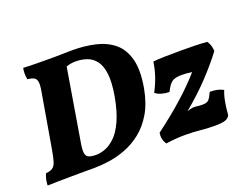

<svg xmlns="http://www.w3.org/2000/svg" viewBox="-108 -885 1394 1101"><g transform="rotate(-20 589.0 -335.0)"><path d="M114 -679Q147 -677 199 -676.5Q251 -676 299 -676Q324 -676 352.5 -677Q381 -678 414 -678Q486 -678 550.5 -663.5Q615 -649 661 -612Q707 -575 725.5 -507Q744 -439 725 -332Q709 -245 674 -186Q639 -127 592 -90Q545 -53 493 -33.5Q441 -14 391 -7Q341 0 301 0Q275 0 235.5 0Q196 0 154 0.5Q112 1 74.5 1.5Q37 2 15 3Q16 -34 30 -66Q57 -69 71 -78Q85 -87 93 -111Q101 -135 109 -183L166 -515Q173 -553 170 -572.5Q167 -592 153.5 -599.5Q140 -607 114 -610Q107 -648 114 -679ZM279 -169Q271 -126 273.5 -104Q276 -82 291.5 -74.5Q307 -67 339 -67Q363 -67 393 -78Q423 -89 453.5 -118Q484 -147 509.5 -202.5Q535 -258 551 -346Q565 -427 559 -478.5Q553 -530 531.5 -559Q510 -588 478 -599.5Q446 -611 409 -611Q377 -611 351 -601ZM737 9Q715 -23 722 -62Q817 -133 890.5 -199Q964 -265 1016 -325Q997 -328 981.5 -329Q966 -330 953 -330Q915 -330 895.5 -317.5Q876 -305 855 -262Q833 -262 809 -268.5Q785 -275 771 -288Q793 -329 807 -370.5Q821 -412 828 -458Q858 -461 903 -462Q948 -463 997 -463Q1045 -463 1085.5 -462Q1126 -461 1157 -458Q1176 -431 1177 -395Q1129 -331 1063 -261Q997 -191 914 -123Q948 -135 968 -132Q988 -129 1010 -129Q1036 -129 1047.5 -141.5Q1059 -154 1072 -184Q1119 -185 1154 -166Q1142 -138 1135 -97.5Q1128 -57 1126 -23Q1119 -6 1099.5 1.5Q1080 9 1033 9Q987 9 946.5 4.5Q906 0 853 0Q827 0 799.5 2Q772 4 737 9Z"/></g></svg>

Font: Vollkorn ExtraBold
Style: Italic
Weight: 800
Italic angle: -11°
Designer: Friedrich Althausen
Foundry: Friedrich Althausen
Version: Version 5.000; ttfautohint (v1.8.3)